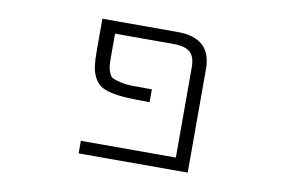

<svg xmlns="http://www.w3.org/2000/svg" viewBox="-61 -628 1122 735"><g transform="rotate(10 500.0 -260.5)"><path d="M574.2 -522.5Q706.1 -522.5 706.1 -402.3V1H282.2V-47.9H651.4V-398.4Q651.4 -439.5 631.8 -457Q612.3 -474.6 566.4 -474.6H339.8V-398.4Q339.8 -367.2 340.8 -352.5Q341.8 -337.9 347.7 -323.7Q353.5 -309.6 361.3 -305.2Q369.1 -300.8 391.1 -295.4Q413.1 -290 439 -289.6Q464.8 -289.1 515.6 -289.1V-239.3Q459 -239.3 425.3 -241.2Q391.6 -243.2 364.3 -249.5Q336.9 -255.9 322.3 -266.6Q307.6 -277.3 297.9 -296.9Q288.1 -316.4 285.2 -339.4Q282.2 -362.3 282.2 -398.4V-522.5Z"/></g></svg>

Font: GenEi Gothic M Light
Style: Regular
Weight: 300
Designer: o_tamon (Modified); [Source Han Sans]
Ryoko NISHIZUKA  (kana & ideographs); Paul D. Hunt (Latin, Greek & Cyrillic); Wenl
Version: Version 1.1a;Original Version 1.004